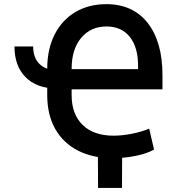

<svg xmlns="http://www.w3.org/2000/svg" viewBox="-20 -757 859 933"><path d="M50.3 -531.2H141.1Q141.1 -478 170.7 -447.5Q200.2 -417 252 -417V-327.6Q158.2 -327.6 104.2 -382.1Q50.3 -436.5 50.3 -531.2ZM529.8 11.7Q430.2 11.7 358.4 -25.4Q286.6 -62.5 248 -131.1Q209.5 -199.7 209.5 -294.9V-422.4Q209.5 -518.6 245.4 -589.1Q281.2 -659.7 345.9 -698.2Q410.6 -736.8 496.6 -736.8Q626 -736.8 697.8 -645.3Q769.5 -553.7 769.5 -391.6V-322.8H297.4V-420.9H650.9V-438.5Q650.9 -527.3 610.6 -577.9Q570.3 -628.4 497.1 -628.4Q420.9 -628.4 374.5 -573Q328.1 -517.6 328.1 -422.4V-294.9Q328.1 -202.1 381.6 -149.9Q435.1 -97.7 532.2 -97.7Q570.8 -97.7 617.7 -106.4Q664.6 -115.2 705.1 -131.8L728.5 -30.3Q707.5 -18.1 675.5 -8.5Q643.6 1 605.7 6.3Q567.9 11.7 529.8 11.7ZM456.5 156.2 455.6 -31.2H573.7L572.8 156.2Z"/></svg>

Font: Inter Cardless Tabular Medium
Style: Regular
Weight: 500
Designer: Rasmus Andersson
Foundry: rsms
Version: Version 4.000;git-4fc901f